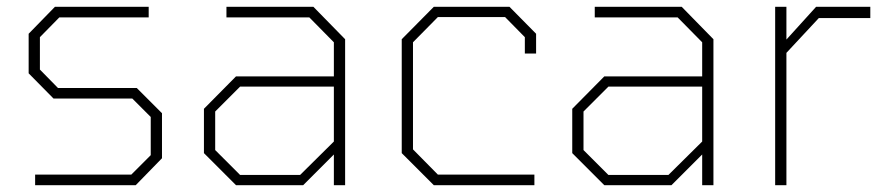

<svg xmlns="http://www.w3.org/2000/svg" viewBox="-20 -543 2587 563"><path d="M83 0V-31H365L422 -88V-200L368 -254H137L64 -328V-444L141 -523H416V-492H154L97 -434V-339L150 -285H381L455 -211V-79L378 0Z M672 0 578 -94V-224L672 -319H959V-419L887 -492H644V-523H899L992 -428V0H959V-90L869 0ZM684 -30H860L959 -128V-289H684L611 -216V-103Z M1252 0 1158 -94V-428L1252 -523H1474L1552 -444V-386H1519V-434L1461 -493H1264L1191 -419V-105L1264 -31H1547V0Z M1752 0 1658 -94V-224L1752 -319H2039V-419L1967 -492H1724V-523H1979L2072 -428V0H2039V-90L1949 0ZM1764 -30H1940L2039 -128V-289H1764L1691 -216V-103Z M2253 0V-523H2286V-427L2373 -523H2532V-490H2381L2286 -388V0Z"/></svg>

Font: Tomorrow ExtraLight
Style: Regular
Weight: 275
Designer: Tony de Marco, Monica Rizzolli
Foundry: Just in Type
Version: Version 2.002